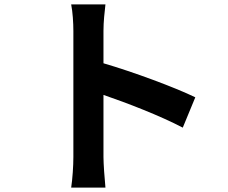

<svg xmlns="http://www.w3.org/2000/svg" viewBox="-20 -811 1040 874"><path d="M869 -368C777 -413 585 -484 451 -523V-670C451 -712 456 -756 460 -791H304C311 -756 314 -706 314 -670V-96C314 -56 310 4 304 43H460C456 3 451 -67 451 -96V-379C559 -342 709 -284 812 -230Z"/></svg>

Font: Source Han Sans SC Bold
Style: Regular
Weight: 700
Designer: Ryoko NISHIZUKA (kana & ideographs); Paul D. Hunt (Latin, Greek & Cyrillic); Wenlong ZHANG (bopomofo); Sandoll Communica
Foundry: Adobe Systems Incorporated
Version: Version 1.001;PS 1.001;hotconv 1.0.78;makeotf.lib2.5.61930